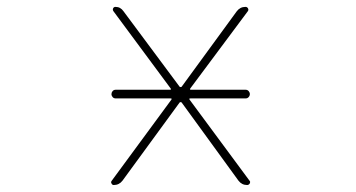

<svg xmlns="http://www.w3.org/2000/svg" viewBox="-20 -564 1040 561"><path d="M702.1 -23.4Q686.5 -23.4 676.8 -36.1L510.7 -264.6Q509.8 -265.6 507.8 -265.6Q505.9 -265.6 504.9 -264.6L337.9 -36.1Q328.1 -23.4 312.5 -23.4Q307.6 -23.4 305.7 -28.3Q304.7 -29.3 304.7 -31.2Q304.7 -34.2 306.6 -36.1L480.5 -272.5Q483.4 -276.4 478.5 -276.4H318.4Q312.5 -276.4 309.1 -280.3Q305.7 -284.2 305.7 -289.1Q305.7 -293.9 309.1 -297.9Q312.5 -301.8 318.4 -301.8H476.6Q481.4 -301.8 478.5 -305.7L311.5 -531.2Q308.6 -535.2 310.5 -539.6Q312.5 -543.9 317.4 -543.9Q332 -543.9 340.8 -531.2L504.9 -310.5Q505.9 -309.6 507.8 -309.6Q509.8 -309.6 510.7 -310.5L671.9 -531.2Q681.6 -543.9 697.3 -543.9Q702.1 -543.9 704.6 -539.6Q707 -535.2 704.1 -531.2L536.1 -305.7Q533.2 -301.8 538.1 -301.8H697.3Q703.1 -301.8 706.5 -297.9Q710 -293.9 710 -289.1Q710 -284.2 706.5 -280.3Q703.1 -276.4 697.3 -276.4H536.1Q531.2 -276.4 534.2 -272.5L709 -36.1Q710.9 -34.2 710.9 -32.2Q710.9 -30.3 710 -28.3Q707 -23.4 702.1 -23.4Z"/></svg>

Font: Rounded-X Mgen+ 2m thin
Style: Regular
Weight: 100
Designer: [Source Han Sans]
Ryoko NISHIZUKA  (kana & ideographs); Paul D. Hunt (Latin, Greek & Cyrillic); Wenlong ZHANG  (bopomofo
Version: Version 1.059.20150602